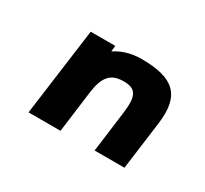

<svg xmlns="http://www.w3.org/2000/svg" viewBox="-54 -239 333 312"><g transform="rotate(30 112.5 -83.5)"><path d="M82 0 92 -77C96 -109 107 -121 131 -121C155 -121 160 -109 156 -77L146 0H202L214 -91C221 -146 199 -167 138 -167C117 -167 101 -161 89 -153L90 -164H44L22 0Z"/></g></svg>

Font: Hussar Tani
Style: DwaKurs
Weight: 700
Foundry: Cannot Into Space Fonts
Version: Version 0.92